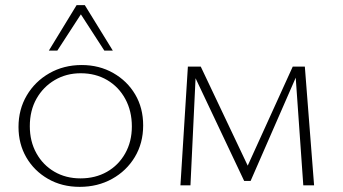

<svg xmlns="http://www.w3.org/2000/svg" viewBox="-20 -721 1335 747"><path d="M290 6Q221 6 167 -25Q113 -56 82.5 -108.5Q52 -161 52 -227Q52 -295 84 -349.5Q116 -404 172 -436Q228 -468 298 -468Q366 -468 420.5 -437Q475 -406 506 -353.5Q537 -301 537 -233Q537 -164 504.5 -110Q472 -56 416 -25Q360 6 290 6ZM293 -27Q351 -27 396 -52.5Q441 -78 467 -124Q493 -170 493 -229Q493 -289 467.5 -336Q442 -383 397 -409.5Q352 -436 294 -436Q238 -436 193 -409.5Q148 -383 122 -337Q96 -291 96 -230Q96 -171 121.5 -125Q147 -79 191.5 -53Q236 -27 293 -27ZM386 -524 287 -677 278 -701H310L419 -524ZM170 -524 278 -701H310L303 -678L203 -524Z M1160 0 1129 -441 1142 -445 955 -17H930L726 -448L735 -462H761L954 -55H934L1119 -462H1166L1202 0ZM682 0 711 -462H743L721 0Z"/></svg>

Font: Ysabeau SC ExtraLight
Style: Regular
Weight: 250
Designer: Christian Thalmann (Catharsis Fonts)
Version: Version 2.001;gftools[0.9.30]; featfreeze: smcp